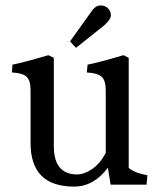

<svg xmlns="http://www.w3.org/2000/svg" viewBox="-20 -683 592 710"><path d="M254 7Q93 7 93 -154V-349Q93 -386 78 -399.5Q63 -413 24 -415L26 -444Q60 -450 159 -479L179 -469V-143Q179 -38 265 -38Q291 -38 320 -57.5Q349 -77 371 -117V-349Q371 -386 355.5 -399.5Q340 -413 301 -415L304 -444Q338 -450 437 -479L456 -469V-62Q478 -43 525 -35L522 0H389L379 -63Q327 7 254 7ZM322 -646Q335 -663 351.5 -663Q368 -663 379 -652.5Q390 -642 390 -626.5Q390 -611 365 -589L261 -506L239 -530Z"/></svg>

Font: Caladea
Style: Regular
Weight: 400
Designer: Carolina Giovagnoli and Andres Torresi
Foundry: Carolina Giovagnoli and Andres Torresi
Version: Version 1.002